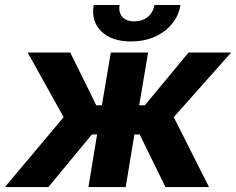

<svg xmlns="http://www.w3.org/2000/svg" viewBox="-57 -759 958 779"><path d="M-37.1 0 201.2 -283.7 55.2 -545.9H228L333.5 -332H356.4L392.6 -545.9H543.9L507.8 -332H530.8L708 -545.9H880.9L647.9 -283.7L791 0H614.3L509.8 -213.4H488.3L453.1 0H301.8L336.9 -213.4H315.9L139.2 0ZM474.6 -590.8Q396.5 -590.8 354.2 -631.6Q312 -672.4 323.2 -738.8H428.2Q423.3 -708.5 439.5 -690.4Q455.6 -672.4 488.3 -672.4Q520.5 -672.4 542.5 -690.4Q564.5 -708.5 569.3 -738.8H675.3Q668 -694.8 640.1 -661.4Q612.3 -627.9 569.8 -609.4Q527.3 -590.8 474.6 -590.8Z"/></svg>

Font: Inter Tight
Style: Bold Italic
Weight: 700
Italic angle: -9.39999°
Designer: Rasmus Andersson
Foundry: rsms
Version: Version 3.004